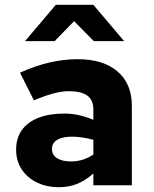

<svg xmlns="http://www.w3.org/2000/svg" viewBox="-20 -770 640 798"><path d="M225 8Q173 8 132.5 -12Q92 -32 69.5 -67Q47 -102 47 -148Q47 -196 71 -229.5Q95 -263 140 -280.5Q185 -298 248 -298Q276 -298 305 -292Q334 -286 368 -272V-316Q368 -354 343 -372.5Q318 -391 266 -391Q237 -391 201.5 -381.5Q166 -372 121 -353L63 -468Q128 -497 186.5 -510.5Q245 -524 302 -524Q409 -524 468.5 -473Q528 -422 528 -330V0H368V-49Q334 -19 300 -5.5Q266 8 225 8ZM196 -151Q196 -126 217 -112.5Q238 -99 275 -99Q301 -99 324.5 -106.5Q348 -114 368 -128V-189Q346 -195 323.5 -198.5Q301 -202 279 -202Q240 -202 218 -189Q196 -176 196 -151ZM84 -599 212 -750H368L496 -599H370L288 -682L207 -599Z"/></svg>

Font: Red Hat Mono
Style: Regular
Weight: 300
Monospace: yes
Designer: Pentagram, MCKL
Foundry: Pentagram, MCKL
Version: Version 1.023